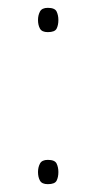

<svg xmlns="http://www.w3.org/2000/svg" viewBox="-20 -555 246 490"><path d="M77 -504Q77 -516 82 -525.5Q87 -535 102 -535Q120 -535 124.5 -525.5Q129 -516 129 -504Q129 -491 124.5 -482Q120 -473 102 -473Q87 -473 82 -482Q77 -491 77 -504ZM77 -116Q77 -128 82 -137.5Q87 -147 102 -147Q120 -147 124.5 -137.5Q129 -128 129 -116Q129 -103 124.5 -94Q120 -85 102 -85Q87 -85 82 -94Q77 -103 77 -116Z"/></svg>

Font: Noto Sans Kannada UI SemiCondensed Thin
Style: Regular
Weight: 100
Width: 4
Designer: Jelle Bosma - Monotype Design Team
Foundry: Monotype Imaging Inc.
Version: Version 2.005; ttfautohint (v1.8.4.7-5d5b)